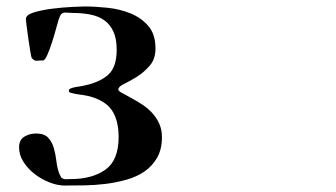

<svg xmlns="http://www.w3.org/2000/svg" viewBox="-20 -567 1040 594"><path d="M166 -518Q162 -510 156 -487.5Q150 -465 142.5 -441Q135 -417 127 -398.5Q119 -380 113 -380Q102 -380 94 -379Q86 -378 78 -388Q77 -389 74 -406.5Q71 -424 68 -445Q65 -466 62.5 -485Q60 -504 60 -508Q60 -521 84.5 -528.5Q109 -536 140.5 -540Q172 -544 201.5 -545.5Q231 -547 241 -547Q274 -547 312.5 -543Q351 -539 384 -525.5Q417 -512 439 -486.5Q461 -461 461 -417Q461 -384 443 -363.5Q425 -343 403.5 -329.5Q382 -316 364 -307.5Q346 -299 346 -290Q346 -288 348 -286Q351 -283 356.5 -280Q362 -277 368.5 -273.5Q375 -270 381 -266.5Q387 -263 391 -261Q408 -252 424.5 -240.5Q441 -229 453.5 -214.5Q466 -200 473.5 -182.5Q481 -165 481 -143Q481 -105 466 -79Q451 -53 427 -36.5Q403 -20 371 -11Q339 -2 306 2Q273 6 240 6.5Q207 7 180 7Q158 7 133.5 -2.5Q109 -12 88 -28Q67 -44 53 -65.5Q39 -87 39 -111Q39 -134 55 -144Q71 -154 92 -154Q117 -154 129 -141Q141 -128 146.5 -109Q152 -90 154.5 -68.5Q157 -47 163 -31Q164 -29 166.5 -23.5Q169 -18 170 -17Q178 -12 184.5 -12.5Q191 -13 199 -13Q265 -13 306 -42Q347 -71 347 -143Q347 -195 326 -226Q305 -257 253 -270Q239 -273 226 -274.5Q213 -276 199 -280Q193 -281 193 -287Q193 -291 199 -293.5Q205 -296 213 -297.5Q221 -299 228.5 -300Q236 -301 239 -302Q288 -312 314.5 -335.5Q341 -359 341 -413Q341 -447 331 -469Q321 -491 303 -504Q285 -517 259.5 -522Q234 -527 204 -527Q196 -527 183.5 -528Q171 -529 166 -518Z"/></svg>

Font: SoukouMincho
Style: Regular
Weight: 400
Designer: Dr. Ken Lunde (project architect, glyph set definition & overall production); Masataka HATTORI  (production & ideograph 
Foundry: Adobe Systems Incorporated
Version: Version 1.00